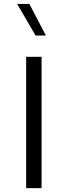

<svg xmlns="http://www.w3.org/2000/svg" viewBox="-20 -969 348 989"><path d="M194.3 -676.3H114.7V0H194.3ZM131.3 -948.7H68.4L163.1 -786.1H216.3Z"/></svg>

Font: Estedad Regular
Style: Regular
Weight: 400
Designer: Amin Abedi
Version: Version 7.3